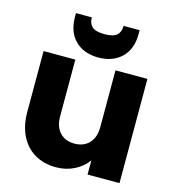

<svg xmlns="http://www.w3.org/2000/svg" viewBox="-116 -889 906 993"><g transform="rotate(15 337.0 -392.5)"><path d="M613 -558V0H442V-76Q416 -39 371.5 -16.5Q327 6 273 6Q209 6 160 -22.5Q111 -51 84 -105Q57 -159 57 -232V-558H227V-255Q227 -199 256 -168Q285 -137 334 -137Q384 -137 413 -168Q442 -199 442 -255V-558ZM509 -771Q509 -689 462 -644Q415 -599 338 -599Q261 -599 214.5 -644.5Q168 -690 168 -772V-791H253Q253 -758 272 -741Q291 -724 338 -724Q385 -724 404 -741Q423 -758 423 -791H509Z"/></g></svg>

Font: Fz Poppins
Style: Bold
Weight: 700
Designer: Ninad Kale (Devanagari), Jonny Pinhorn (Latin)
Foundry: Indian Type Foundry
Version: Vit hóa bi Vntype.Com & FontZin.Com